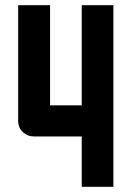

<svg xmlns="http://www.w3.org/2000/svg" viewBox="-20 -720 507 740"><path d="M417 0H295V-194H111Q86 -194 68 -211Q50 -228 50 -254V-700H173V-314H295V-700H417Z"/></svg>

Font: Tschichold
Style: Bold
Weight: 700
Designer: Peter Wiegel
Foundry: Peter Wiegel
Version: Version 1.000; ttfautohint (v1.3)